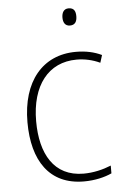

<svg xmlns="http://www.w3.org/2000/svg" viewBox="-53 -764 526 812"><g transform="rotate(-5 210.0 -357.5)"><path d="M269 -725C248 -725 240 -708 240 -688C240 -668 248 -652 269 -652C291 -652 299 -667 299 -689C299 -709 293 -725 269 -725ZM271 10C317 10 359 0 389 -14V-47C355 -33 314 -23 272 -23C146 -23 91 -123 91 -261C91 -413 164 -506 284 -506C317 -506 351 -499 383 -484L393 -516C362 -531 326 -539 284 -539C142 -539 54 -433 54 -260C54 -97 124 10 271 10Z"/></g></svg>

Font: Noto Sans Bengali SemiCondensed ExtraLight
Style: Regular
Weight: 200
Width: 4
Designer: Joana Ranito - Universal Thirst; Jelle Bosma - Monotype Design Team
Foundry: Universal Thirst ehf.
Version: Version 3.000